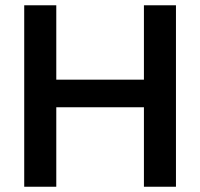

<svg xmlns="http://www.w3.org/2000/svg" viewBox="-20 -710 762 730"><path d="M649 -689.9H527.2V-407.1H194V-689.9H72.1V0H194V-302.2H527.2V0H649Z"/></svg>

Font: Saysettha
Style: Regular
Weight: 400
Designer: John M. Durdin
Foundry: Lao Script for Windows
Version: Version 2.201